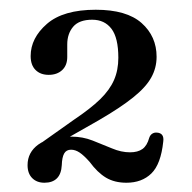

<svg xmlns="http://www.w3.org/2000/svg" viewBox="-20 -734 403 404"><path d="M81.5 -420.5 63.5 -431 135.5 -482Q170.5 -505.5 190.8 -525.2Q211 -545 220 -565.8Q229 -586.5 229 -612.5Q229 -654.5 214.5 -673.5Q200 -692.5 174 -692.5Q146.5 -692.5 134 -677.8Q121.5 -663 121.5 -640.5V-614Q121.5 -596.5 110.8 -586.5Q100 -576.5 82.5 -576.5Q65 -576.5 54.8 -586.8Q44.5 -597 44.5 -616Q44.5 -654 78.8 -683.8Q113 -713.5 181.5 -713.5Q246.5 -713.5 278 -685.5Q309.5 -657.5 309.5 -614.5Q309.5 -591 298.2 -570.8Q287 -550.5 260.2 -529Q233.5 -507.5 187 -480.5ZM38 -386.5Q38 -413.5 60.8 -430Q83.5 -446.5 130.5 -446.5Q154 -446.5 175 -438.2Q196 -430 215.5 -421.8Q235 -413.5 253.5 -413.5Q270 -413.5 279.8 -420.5Q289.5 -427.5 294 -444Q296 -450 300.5 -452.8Q305 -455.5 310 -455Q326 -454 323.5 -436Q318.5 -388.5 298.5 -369Q278.5 -349.5 246 -349.5Q221 -349.5 203 -360.2Q185 -371 168.5 -393.5Q156.5 -407 147.5 -413Q138.5 -419 129.5 -419Q119.5 -419 115 -411Q110.5 -403 110 -386.5Q109 -368 99.8 -358.8Q90.5 -349.5 73.5 -349.5Q57.5 -349.5 47.8 -359.2Q38 -369 38 -386.5Z"/></svg>

Font: Fraunces 12pt
Style: Regular
Weight: 400
Version: Version 1.000;[b76b70a41]